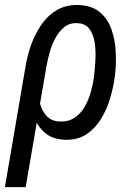

<svg xmlns="http://www.w3.org/2000/svg" viewBox="-41 -559 544 782"><path d="M-21 203.1 62 -282.2Q68.4 -325.2 83.7 -370.6Q99.1 -416 125 -454.8Q150.9 -493.7 188.7 -516.8Q226.6 -540 278.3 -538.6Q334 -536.6 366.2 -509Q398.4 -481.4 413.3 -438.5Q428.2 -395.5 430.4 -347.2Q432.6 -298.8 427.7 -255.9L426.3 -245.1Q420.9 -204.1 407.7 -159.2Q394.5 -114.3 370.8 -75.2Q347.2 -36.1 311.3 -12.2Q275.4 11.7 225.1 10.3Q176.8 8.8 147 -14.2Q117.2 -37.1 101.6 -73.2Q85.9 -109.4 80.6 -151.1Q75.2 -192.9 75.7 -232.4Q81.5 -226.1 87.2 -219.7Q92.8 -213.4 98.9 -207.3Q105 -201.2 110.8 -195.3Q113.8 -166.5 122.1 -136.7Q130.4 -106.9 149.4 -86.2Q168.5 -65.4 203.1 -64Q238.8 -63 263.7 -80.1Q288.6 -97.2 304.4 -125.2Q320.3 -153.3 329.1 -185.3Q337.9 -217.3 341.8 -245.6L342.8 -255.9Q345.2 -277.8 347.4 -312.5Q349.6 -347.2 345.2 -381.8Q340.8 -416.5 324 -440.2Q307.1 -463.9 272 -464.8Q240.7 -465.8 218.5 -446.8Q196.3 -427.7 181.6 -398.2Q167 -368.7 158.9 -337.2Q150.9 -305.7 147 -281.7L63.5 203.1Z"/></svg>

Font: Roboto Condensed
Style: Italic
Weight: 400
Italic angle: -12°
Designer: Christian Robertson
Foundry: Google
Version: Version 3.0